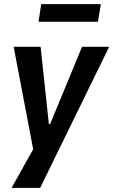

<svg xmlns="http://www.w3.org/2000/svg" viewBox="-20 -727 547 927"><path d="M36 180 145 -15 149 40 46 -501H176L216 -128H222L376 -501H507L174 180ZM166 -622 179 -707H467L453 -622Z"/></svg>

Font: Nunito Sans 7pt Condensed
Style: Bold Italic
Weight: 700
Width: 3
Italic angle: -9°
Designer: Vernon Adams
Foundry: Vernon Adams
Version: Version 3.101;gftools[0.9.27]